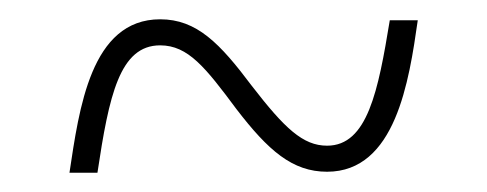

<svg xmlns="http://www.w3.org/2000/svg" viewBox="-20 -456 505 199"><path d="M52 -277H81C93 -357 104 -409 146 -409C175 -409 193 -386 225 -343C258 -300 283 -278 319 -278C390 -278 404 -372 413 -435H384C372 -362 361 -305 319 -305C294 -305 275 -323 241 -367C208 -411 184 -436 146 -436C74 -436 62 -343 52 -277Z"/></svg>

Font: Noto Serif Hebrew Condensed Thin
Style: Regular
Weight: 100
Width: 3
Designer: Monotype Design Team
Foundry: Monotype Imaging Inc.
Version: Version 2.004